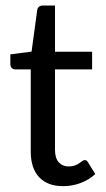

<svg xmlns="http://www.w3.org/2000/svg" viewBox="-20 -652 375 680"><path d="M203.6 7.3Q148.4 7.3 118.7 -24.4Q88.9 -56.2 88.9 -115.2V-406.2H34.2Q26.9 -406.2 21.7 -411.1Q16.6 -416 16.6 -425.3V-459.5L91.8 -469.2L111.8 -616.2Q112.8 -623.5 117.9 -627.9Q123 -632.3 130.9 -632.3H174.8V-468.8H306.2V-406.2H174.8V-121.1Q174.8 -91.8 188.2 -77.1Q201.7 -62.5 223.1 -62.5Q235.8 -62.5 244.9 -65.9Q253.9 -69.3 260.3 -73.7Q266.6 -78.1 271.2 -81.5Q275.9 -85 279.8 -85Q284.2 -85 286.9 -83Q289.6 -81.1 292 -76.7L317.4 -35.6Q295.4 -15.1 265.6 -3.9Q235.8 7.3 203.6 7.3Z"/></svg>

Font: Carlito
Style: Regular
Weight: 400
Designer: Lukasz Dziedzic
Foundry: tyPoland Lukasz Dziedzic
Version: Version 1.104